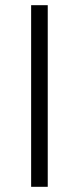

<svg xmlns="http://www.w3.org/2000/svg" viewBox="-20 -720 304 740"><path d="M100 0V-700H164V0Z"/></svg>

Font: Figtree Light Light
Style: Regular
Weight: 300
Version: Version 2.001;gftools[0.9.30]